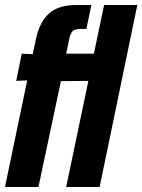

<svg xmlns="http://www.w3.org/2000/svg" viewBox="-32 -749 570 769"><path d="M-12 0 77 -427 33 -425 55 -534 99 -532 113 -598Q128 -663 165.5 -696Q203 -729 275 -729H334L314 -633H289Q263 -633 255 -619.5Q247 -606 244 -587L233 -534H344L385 -729H518L367 0H233L322 -425L212 -424L122 0Z"/></svg>

Font: Mona Sans Condensed
Style: Bold Italic
Weight: 700
Width: 3
Italic angle: -11.7°
Designer: Deni Anggara
Foundry: GitHub
Version: Version 1.001; ttfautohint (v1.8.4.7-5d5b);gftools[0.9.31]